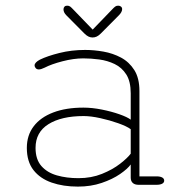

<svg xmlns="http://www.w3.org/2000/svg" viewBox="-20 -668 659 694"><path d="M481 0Q467 0 459.8 -6.8Q452.5 -13.5 452.5 -26V-73.5Q441 -57.5 413.8 -38.8Q386.5 -20 347.5 -6.8Q308.5 6.5 261.5 6.5Q208.5 6.5 166.8 -8Q125 -22.5 101 -53.2Q77 -84 77 -133.5Q77 -179 101.8 -211.5Q126.5 -244 172.5 -261.5Q218.5 -279 281.5 -279Q313 -279 348 -272Q383 -265 411.5 -255Q440 -245 452.5 -235.5V-331Q452.5 -373.5 436.5 -398.8Q420.5 -424 394.5 -436.5Q368.5 -449 338.8 -453Q309 -457 281 -457Q246 -457 205.8 -446.5Q165.5 -436 141.5 -423.5Q135.5 -420.5 130 -418.8Q124.5 -417 120.5 -417Q113 -417 109 -421.8Q105 -426.5 105 -431.5Q105 -437 110 -442.2Q115 -447.5 124.5 -452.5Q151 -465.5 194.8 -476.5Q238.5 -487.5 287.5 -487.5Q319.5 -487.5 353.8 -481.5Q388 -475.5 417.5 -459.8Q447 -444 465.5 -414.8Q484 -385.5 484 -339V-30.5H545Q559 -30.5 566.2 -26.5Q573.5 -22.5 573.5 -15Q573.5 -8 566.2 -4Q559 0 545 0ZM452.5 -201Q438.5 -211.5 407.5 -222.5Q376.5 -233.5 342.2 -241Q308 -248.5 282.5 -248.5Q202 -248.5 155.2 -219.2Q108.5 -190 108.5 -133.5Q108.5 -92 129.5 -68Q150.5 -44 185.8 -34Q221 -24 263.5 -24Q310 -24 348.5 -39.5Q387 -55 414 -76Q441 -97 452.5 -112.5ZM409.5 -612.5 344.5 -547Q336.5 -539 329.5 -535.8Q322.5 -532.5 314.5 -532.5Q307 -532.5 300 -535.8Q293 -539 285 -547L220 -612.5Q209.5 -623 209.5 -634Q209.5 -640 213 -643.8Q216.5 -647.5 222.5 -647.5Q229.5 -647.5 233.8 -644.2Q238 -641 245.5 -633L315 -561L384 -632.5Q391.5 -640.5 396 -644Q400.5 -647.5 407 -647.5Q413.5 -647.5 417.5 -644Q421.5 -640.5 421.5 -635Q421.5 -624.5 409.5 -612.5Z"/></svg>

Font: Sono Monospace ExtraLight
Style: Regular
Weight: 250
Version: Version 2.112